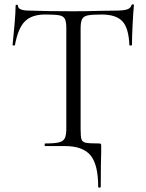

<svg xmlns="http://www.w3.org/2000/svg" viewBox="-20 -674 674 886"><path d="M279 0H188Q186 0 186 -6Q186 -12 188 -12Q232 -12 252 -17Q272 -22 279 -36Q286 -50 286 -81V-544Q286 -575 279 -587.5Q272 -600 253 -603.5Q234 -607 188 -607Q126 -607 94.5 -575Q63 -543 49 -466Q49 -464 43.5 -464Q38 -464 38 -466Q42 -502 47 -560Q52 -618 52 -647Q52 -652 57.5 -652Q63 -652 63 -647Q63 -625 117 -625Q203 -622 318 -622Q377 -622 443 -624L511 -625Q547 -625 564.5 -630Q582 -635 587 -650Q588 -654 593 -654Q598 -654 598 -650Q595 -621 592 -562Q589 -503 589 -466Q589 -464 583 -464Q577 -464 577 -466Q574 -544 545 -575.5Q516 -607 449 -607Q404 -607 385 -603Q366 -599 359 -586Q352 -573 352 -542V-81Q352 -43 356 -31Q360 -19 375 -15.5Q390 -12 436 -12Q444 -12 445.5 -10Q447 -8 447 0V29Q445 79 445 187Q445 192 439 192Q433 192 433 187Q433 85 397.5 42.5Q362 0 279 0Z"/></svg>

Font: Cormorant Infant
Style: Regular
Weight: 400
Designer: Christian Thalmann (Catharsis Fonts)
Foundry: Catharsis Fonts
Version: Version 4.000